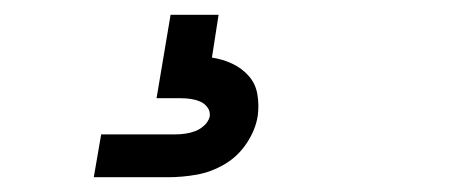

<svg xmlns="http://www.w3.org/2000/svg" viewBox="-20 -20 640 260"><path d="M107 220 117 162H217Q224 162 231 161Q238 160 244.5 157.5Q251 155 256.5 150Q262 145 264 138Q264 138 264 138Q264 138 264 138Q265 131 261 125.5Q257 120 251 117.5Q245 115 238.5 114Q232 113 225 113H192L211 0H276L267 58Q281 60 294 66Q307 72 316.5 82.5Q326 93 328.5 107.5Q331 122 329 137Q326 156 314 174Q302 192 284 202.5Q266 213 246.5 216.5Q227 220 207 220Z"/></svg>

Font: Iosevka Curly Light Extended
Style: Italic
Weight: 300
Width: 7
Italic angle: -9°
Monospace: yes
Designer: Belleve Invis
Foundry: Belleve Invis
Version: Version 11.1.0; ttfautohint (v1.8.3)